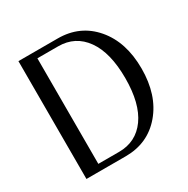

<svg xmlns="http://www.w3.org/2000/svg" viewBox="-147 -763 874 893"><g transform="rotate(-30 290.5 -316.5)"><path d="M66.9 -632.8H277.8Q397.5 -632.8 471.7 -545.9Q545.9 -459 545.9 -316.9Q545.9 -174.8 471.7 -87.4Q397.5 0 277.8 0H66.9ZM149.9 -600.1V-33.2H261.2Q353 -33.2 405.5 -106.4Q458 -179.7 458 -315.9Q458 -452.6 405.5 -526.4Q353 -600.1 261.2 -600.1Z"/></g></svg>

Font: Resagokr
Style: Regular
Weight: 500
Designer: gluk
Foundry: gluk
Version: Version 0.95